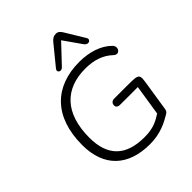

<svg xmlns="http://www.w3.org/2000/svg" viewBox="-247 -1058 1216 1216"><g transform="rotate(-45 361.0 -450.5)"><path d="M387 8C481 8 545 -26 590 -53C603 -60 610 -68 612 -85L640 -265C654 -354 658 -357 547 -357H431C412 -357 399 -346 399 -327C399 -313 409 -303 428 -303C510 -303 564 -302 588 -303L556 -98C514 -71 475 -48 393 -48C230 -48 144 -127 144 -293C144 -514 256 -621 435 -621C512 -621 574 -601 623 -554C657 -524 689 -574 658 -602C608 -652 528 -678 439 -678C217 -678 79 -544 79 -292C79 -97 193 8 387 8ZM336 -731 454 -856 539 -735C558 -709 594 -726 578 -752L499 -882C488 -899 478 -909 459 -909C439 -909 426 -901 411 -883L304 -752C285 -729 317 -711 336 -731Z"/></g></svg>

Font: SN Pro Light
Style: Italic
Weight: 300
Italic angle: -8.99998°
Designer: Tobias Whetton
Foundry: Supernotes
Version: Version 1.001;Glyphs 3.2 (3249)